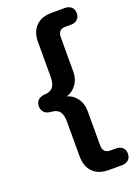

<svg xmlns="http://www.w3.org/2000/svg" viewBox="-165 -770 719 1016"><g transform="rotate(-20 194.0 -262.5)"><path d="M265.1 42Q265.1 85.9 307.1 85.9H338.9Q359.9 85.9 374 97.9Q388.2 109.9 388.2 132.8Q388.2 155.8 374 168Q359.9 180.2 338.9 180.2H264.2Q206.1 180.2 174.6 148.2Q143.1 116.2 143.1 59.1V-134.8Q143.1 -174.8 129.2 -192.9Q115.2 -210.9 85.9 -212.9Q56.6 -214.8 43.7 -228.5Q30.8 -242.2 30.8 -263.2Q30.8 -284.2 43.7 -297.1Q56.6 -310.1 85.9 -312Q115.2 -314 129.2 -332Q143.1 -350.1 143.1 -390.1V-584Q143.1 -641.1 174.6 -673.1Q206.1 -705.1 264.2 -705.1H338.9Q359.9 -705.1 374 -693.1Q388.2 -681.2 388.2 -658Q388.2 -634.8 374 -622.8Q359.9 -610.8 338.9 -610.8H307.1Q265.1 -610.8 265.1 -566.9V-375Q265.1 -330.1 241.5 -299.6Q217.8 -269 186 -262.2Q218.3 -255.4 241.7 -225.1Q265.1 -194.8 265.1 -149.9Z"/></g></svg>

Font: Nunito-Bold
Style: Bold
Weight: 700
Designer: Vernon Adams
Foundry: newtypography
Version: Version 3.000